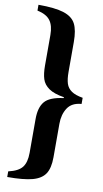

<svg xmlns="http://www.w3.org/2000/svg" viewBox="-105 -877 576 1075"><g transform="rotate(10 182.5 -340.0)"><path d="M18 118Q75 105 96.5 77Q118 49 118 -5V-198Q118 -263 146 -296.5Q174 -330 253 -340V-345Q196 -354 166.5 -374.5Q137 -395 127.5 -425Q118 -455 118 -501V-675Q118 -728 96.5 -757Q75 -786 23 -797V-830Q118 -830 167.5 -814Q217 -798 235.5 -762Q254 -726 254 -659V-489Q254 -448 262 -423Q270 -398 292.5 -382.5Q315 -367 357 -360V-325Q302 -321 278 -284Q254 -247 254 -195V-4Q254 58 232.5 90.5Q211 123 161 136.5Q111 150 18 150Z"/></g></svg>

Font: Taviraj Black
Style: Regular
Weight: 900
Designer: Katatrad Team
Foundry: CadsonDemak
Version: Version 1.030